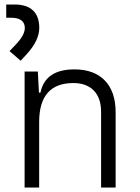

<svg xmlns="http://www.w3.org/2000/svg" viewBox="-20 -837 626 857"><path d="M431.2 0H496.1V-336.9C496.1 -458 429.2 -527.3 313 -527.3C225.1 -527.3 175.3 -493.2 160.6 -423.8H153.8L148.9 -517.6H89.8V0H154.8V-292.5C154.8 -409.2 206.5 -466.3 307.6 -466.3C385.3 -466.3 431.2 -420.4 431.2 -338.4ZM72.3 -565.9 100.1 -596.2C136.7 -636.2 155.3 -675.8 155.3 -711.9C155.3 -781.2 117.7 -816.9 44.4 -816.9H7.8V-757.8H29.8C69.8 -757.8 90.8 -742.2 90.8 -711.9C90.8 -691.4 77.6 -667 51.8 -639.6L22.5 -608.9Z"/></svg>

Font: Cascadia Code PL Light
Style: Regular
Weight: 300
Monospace: yes
Designer: Aaron Bell
Foundry: Saja Typeworks
Version: Version 2404.023